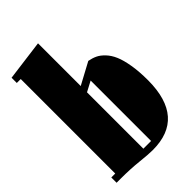

<svg xmlns="http://www.w3.org/2000/svg" viewBox="-226 -831 928 928"><g transform="rotate(-45 238.0 -366.5)"><path d="M470.2 -241.2Q468.8 12.2 248 12.2Q218.8 12.2 162.8 6.1Q106.9 0 39.1 0H12.2V-36.1H39.1V-682.1H12.2V-717.8L220.2 -745.1V-453.1L332 -513.2Q355.5 -508.8 374 -500Q392.6 -491.2 411.1 -471.7Q429.7 -452.1 442.1 -423.3Q454.6 -394.5 462.4 -348.1Q470.2 -301.8 470.2 -241.2ZM272.9 -438 220.2 -410.2V-24.9H272.9Z"/></g></svg>

Font: Lletraferida
Style: Heavy
Weight: 900
Designer: Josep Patau Bellart
Foundry: Josep Patau Bellart
Version: Version 1.000